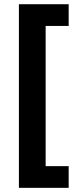

<svg xmlns="http://www.w3.org/2000/svg" viewBox="-20 -734 371 912"><path d="M306.2 158.2H69.8V-713.9H306.2V-610.8H196.8V55.2H306.2Z"/></svg>

Font: Samim FD
Style: Bold-FD
Weight: 700
Foundry: DejaVu fonts team - Redesigned by Saber Rastikerdar
Version: Version 4.0.1